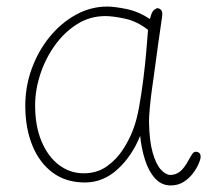

<svg xmlns="http://www.w3.org/2000/svg" viewBox="-20 -556 636 585"><path d="M57 -234Q57 -293 77 -347.5Q97 -402 132 -444.5Q167 -487 212 -511.5Q257 -536 307 -536Q329 -536 365.5 -528.5Q402 -521 437 -498Q442 -520 449 -525.5Q456 -531 460 -531Q465 -531 470.5 -526Q476 -521 474 -506Q469 -473 462 -422.5Q455 -372 449 -327Q447 -313 443 -284.5Q439 -256 436.5 -228Q434 -200 434 -185Q435 -127 445 -91.5Q455 -56 470 -39.5Q485 -23 499 -23Q515 -23 528 -33Q541 -43 554 -67Q560 -78 566 -87Q572 -96 581 -93Q588 -91 590 -86Q592 -81 591 -74.5Q590 -68 586 -59Q580 -44 568 -28Q556 -12 539 -1.5Q522 9 500 9Q472 9 452.5 -12.5Q433 -34 422 -68.5Q411 -103 407 -142Q382 -80 338 -40Q294 0 239 0Q181 0 140.5 -30Q100 -60 78.5 -113Q57 -166 57 -234ZM87 -235Q87 -172 106.5 -125.5Q126 -79 159.5 -53.5Q193 -28 235 -28Q276 -28 306 -49.5Q336 -71 356 -102.5Q376 -134 387 -165Q397 -192 404 -231Q411 -270 416.5 -313.5Q422 -357 425.5 -397Q429 -437 431 -465Q398 -491 361.5 -499Q325 -507 301 -507Q254 -507 215 -482.5Q176 -458 147 -417.5Q118 -377 102.5 -329Q87 -281 87 -235Z"/></svg>

Font: Playpen Sans Thin
Style: Regular
Weight: 250
Designer: Laura Meseguer, Veronika Burian, José Scaglione
Foundry: TypeTogether
Version: Version 1.001